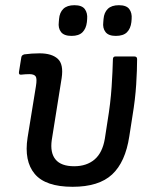

<svg xmlns="http://www.w3.org/2000/svg" viewBox="-20 -706 585 738"><path d="M259 12Q155 12 113.5 -37.5Q72 -87 86 -177L118 -374Q123 -404 117 -412.5Q111 -421 93 -421Q86 -421 77.5 -420.5Q69 -420 61 -419Q51 -418 53 -430L62 -486Q63 -491 65.5 -493Q68 -495 73 -497Q87 -499 102 -500Q117 -501 132 -501Q179 -501 202 -480Q225 -459 217 -406L179 -168Q172 -119 193.5 -93Q215 -67 265 -67Q313 -67 343.5 -93Q374 -119 383 -173L393 -238Q405 -310 409 -372Q413 -434 414 -478Q414 -489 424 -489H496Q507 -489 507 -479Q507 -438 503.5 -381.5Q500 -325 489 -259L477 -182Q462 -83 411 -35.5Q360 12 259 12ZM425 -568Q397 -568 385.5 -583Q374 -598 377 -621L378 -633Q380 -658 394.5 -672Q409 -686 437 -686Q466 -686 477 -671Q488 -656 486 -633L485 -621Q482 -596 468 -582Q454 -568 425 -568ZM255 -568Q226 -568 214.5 -583Q203 -598 206 -621L207 -633Q209 -658 223.5 -672Q238 -686 266 -686Q295 -686 306 -671Q317 -656 315 -633L314 -621Q311 -596 297 -582Q283 -568 255 -568Z"/></svg>

Font: Sofia Sans Medium
Style: Italic
Weight: 500
Italic angle: -9°
Version: Version 4.101